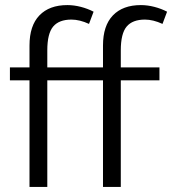

<svg xmlns="http://www.w3.org/2000/svg" viewBox="-20 -735 677 755"><path d="M534 -715Q560 -715 587 -708Q614 -701 637 -689L619 -641Q582 -658 550 -658Q501 -658 478 -630.5Q455 -603 455 -537V-470H607V-419H455V0H385V-419H166V0H96V-419H19V-470H96V-556Q96 -634 135 -674.5Q174 -715 245 -715Q271 -715 298 -708Q325 -701 348 -689L330 -641Q293 -658 261 -658Q212 -658 189 -630.5Q166 -603 166 -537V-470H385V-556Q385 -634 424 -674.5Q463 -715 534 -715Z"/></svg>

Font: Mukta Vaani Light
Style: Regular
Weight: 300
Designer: Noopur Datye, Girish Dalvi, Yashodeep Gholap, Pallavi Karambelkar
Foundry: Ek Type
Version: Version 2.538;PS 1.000;hotconv 16.6.51;makeotf.lib2.5.65220;